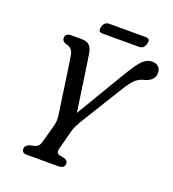

<svg xmlns="http://www.w3.org/2000/svg" viewBox="-148 -942 948 1054"><g transform="rotate(20 326.0 -415.0)"><path d="M349.5 -29Q349 0 315 0H127.5Q100 0 100 -25Q100.5 -45 125.5 -54L149.5 -59.5Q165.5 -63.5 173.8 -72Q182 -80.5 187 -99.5L213 -194.5Q219.5 -217.5 220 -232.5Q220.5 -247.5 218 -268Q214.5 -288 209.8 -322Q205 -356 199.2 -396Q193.5 -436 187.8 -475.8Q182 -515.5 177.2 -548.5Q172.5 -581.5 169 -600Q162 -637 126 -644.5Q100 -651.5 100 -672.5Q99.5 -684 108.5 -692Q117.5 -700 132.5 -700H193.5Q224 -700 239.5 -686.2Q255 -672.5 260.5 -639.5Q264 -617 270 -577.5Q276 -538 282.8 -490.5Q289.5 -443 296.5 -395.8Q303.5 -348.5 309 -310L473.5 -586Q502.5 -635 523.2 -663.5Q544 -692 562.2 -704Q580.5 -716 601.5 -716Q627 -716 639.8 -702.5Q652.5 -689 652.5 -668.5Q652.5 -621.5 592.5 -606Q566.5 -600.5 545.2 -581Q524 -561.5 496 -515.5L345 -271Q333.5 -251 326 -236Q318.5 -221 314 -203L285.5 -94.5Q281 -77.5 285 -69.5Q289 -61.5 301 -58.5L331 -52.5Q350 -44.5 349.5 -29ZM272 -799Q280.5 -830.5 308.5 -830.5H522.5Q550.5 -830.5 542 -799Q533.5 -767.5 505.5 -767.5H291.5Q263.5 -767.5 272 -799Z"/></g></svg>

Font: Fraunces 144pt SuperSoft
Style: Italic
Weight: 400
Italic angle: -16°
Version: Version 1.000;[b76b70a41]